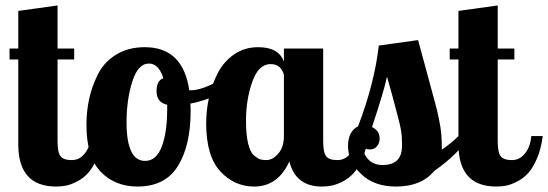

<svg xmlns="http://www.w3.org/2000/svg" viewBox="-20 -678 2010 704"><path d="M15 -460V-500H47V-638L191 -658V-500H252V-460H191V-160Q191 -119 202 -105Q213 -91 243 -91Q272 -91 291.5 -116Q311 -141 314 -179H356Q350 -132 335 -97Q320 -62 302.5 -43Q285 -24 262.5 -12.5Q240 -1 222.5 2.5Q205 6 186 6Q47 6 47 -149V-460Z M297 -220Q297 -268 306.5 -313.5Q316 -359 338.5 -404.5Q361 -450 405.5 -477.5Q450 -505 511 -505Q651 -505 674 -347H681Q708 -347 748.5 -365Q789 -383 818 -407L833 -380Q793 -321 678 -298Q679 -289 679 -271Q679 -145 632.5 -69.5Q586 6 484 6Q402 6 349.5 -48Q297 -102 297 -220ZM444 -230Q444 -88 512 -88Q553 -88 573 -140Q593 -192 593 -279V-294Q554 -302 554 -344Q554 -383 579 -391Q562 -445 526 -445Q486 -445 465 -378.5Q444 -312 444 -230Z M736 -226Q736 -274 746.5 -321.5Q757 -369 779 -411Q801 -453 839 -479Q877 -505 927 -505Q1002 -505 1021 -452V-500H1165V-160Q1165 -119 1176 -105Q1187 -91 1217 -91Q1246 -91 1265.5 -116Q1285 -141 1288 -179H1330Q1324 -132 1309 -97Q1294 -62 1276.5 -43Q1259 -24 1236.5 -12.5Q1214 -1 1196.5 2.5Q1179 6 1160 6Q1064 6 1041 -86Q999 6 912 6Q839 6 787.5 -50Q736 -106 736 -226ZM882 -235Q882 -185 889.5 -153Q897 -121 910.5 -109Q924 -97 933 -94Q942 -91 956 -91Q980 -91 1000.5 -115Q1021 -139 1021 -179V-404Q1010 -443 972 -443Q928 -443 905 -378Q882 -313 882 -235Z M1256 -142Q1256 -196 1293 -215Q1353 -372 1369 -511L1513 -531L1548 -402L1574 -306Q1582 -278 1589 -244Q1596 -210 1598 -187Q1600 -164 1600 -135V-129Q1636 -154 1661 -179H1703Q1658 -111 1572 -51Q1525 6 1432 6Q1351 6 1303.5 -40.5Q1256 -87 1256 -142ZM1307 -143Q1322 -73 1383 -73Q1454 -73 1454 -143Q1454 -164 1453 -180Q1452 -196 1446 -222L1436 -261Q1432 -276 1420 -322L1399 -397Q1388 -344 1344 -212Q1372 -199 1372 -170Q1372 -154 1362.5 -142Q1353 -130 1337 -130Q1316 -130 1307 -143Z M1629 -460V-500H1661V-638L1805 -658V-500H1866V-460H1805V-160Q1805 -119 1816 -105Q1827 -91 1857 -91Q1886 -91 1905.5 -116Q1925 -141 1928 -179H1970Q1964 -132 1949 -97Q1934 -62 1916.5 -43Q1899 -24 1876.5 -12.5Q1854 -1 1836.5 2.5Q1819 6 1800 6Q1661 6 1661 -149V-460Z"/></svg>

Font: Lobster Two
Style: Bold
Weight: 700
Designer: Pablo Impallari
Foundry: Pablo Impallari. www.impallari.com
Version: Version 1.006